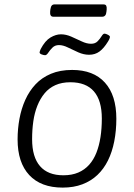

<svg xmlns="http://www.w3.org/2000/svg" viewBox="-20 -847 609 873"><path d="M265 6Q166 6 113 -51Q60 -108 60 -213Q60 -261 68.5 -307Q77 -353 95 -393Q113 -433 141.5 -463.5Q170 -494 211.5 -511.5Q253 -529 308 -529Q405 -529 457 -471.5Q509 -414 509 -307Q509 -253 499.5 -204.5Q490 -156 471 -117.5Q452 -79 423 -51.5Q394 -24 354.5 -9Q315 6 265 6ZM268 -50Q307 -50 336 -62.5Q365 -75 385.5 -98Q406 -121 418.5 -153Q431 -185 437 -224Q443 -263 443 -308Q443 -390 407 -431.5Q371 -473 300 -473Q261 -473 232 -460Q203 -447 183 -423Q163 -399 150 -366.5Q137 -334 131.5 -295.5Q126 -257 126 -214Q126 -133 162 -91.5Q198 -50 268 -50ZM185 -596Q179 -596 169.5 -599.5Q160 -603 160 -609Q160 -611 161.5 -615Q163 -619 165 -624Q185 -662 209.5 -676.5Q234 -691 257 -691Q280 -691 304 -680.5Q328 -670 351 -659Q374 -648 394 -648Q413 -648 424 -659.5Q435 -671 442 -682.5Q449 -694 455 -694Q461 -694 470.5 -689Q480 -684 480 -679Q480 -677 478 -671.5Q476 -666 471 -658Q452 -627 432 -612.5Q412 -598 385 -598Q361 -598 336 -609Q311 -620 289 -631Q267 -642 248 -642Q230 -642 218.5 -630.5Q207 -619 199.5 -607.5Q192 -596 185 -596ZM222 -771Q214 -771 210.5 -777Q207 -783 208 -794L209 -804Q211 -817 215.5 -822Q220 -827 228 -827H450Q460 -827 463 -821Q466 -815 465 -804L464 -794Q463 -782 458 -776.5Q453 -771 445 -771Z"/></svg>

Font: Asap Light
Style: Italic
Weight: 300
Italic angle: -6°
Designer: Pablo Cosgaya
Foundry: Omnibus-Type
Version: Version 3.001